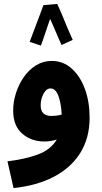

<svg xmlns="http://www.w3.org/2000/svg" viewBox="-20 -727 520 977"><path d="M49 230 18 94Q108 83 173 59Q238 35 269 -17Q239 -7 206 -7Q139 -7 93 -47Q47 -87 47 -164Q47 -209 61.5 -254Q76 -299 102 -336Q128 -373 164 -395Q200 -417 243 -417Q302 -417 345.5 -377.5Q389 -338 412.5 -273Q436 -208 436 -128Q436 -24 388 52Q340 128 253 173Q166 218 49 230ZM187 -191Q187 -137 241 -137Q254 -137 267 -138.5Q280 -140 294 -144Q291 -202 277 -239.5Q263 -277 237 -277Q216 -277 201.5 -250Q187 -223 187 -191ZM271 -707Q281 -687 295.5 -652Q310 -617 325 -581Q340 -545 350 -524L293 -498Q287 -510 277.5 -533Q268 -556 256.5 -582.5Q245 -609 235 -631Q226 -605 216.5 -577Q207 -549 199.5 -526.5Q192 -504 188 -495L131 -514Q135 -525 144.5 -550Q154 -575 165 -604.5Q176 -634 186 -660Q196 -686 201 -701Z"/></svg>

Font: Noto Sans Arabic Cond ExtBd
Style: Regular
Weight: 800
Width: 3
Designer: Monotype Design Team, Nadine Chahine, Nizar Qandah and Khaled Hosny
Foundry: Monotype Imaging Inc.
Version: Version 2.012; ttfautohint (v1.8.4.7-5d5b)